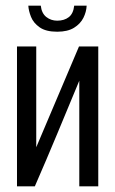

<svg xmlns="http://www.w3.org/2000/svg" viewBox="-20 -658 407 678"><path d="M40 0V-494H108V-138L259 -494H327V0H260V-373Q221 -279 182.5 -186.5Q144 -94 103 0ZM182 -546Q142 -546 120 -561.5Q98 -577 89.5 -598.5Q81 -620 80 -638H124Q127 -611 143.5 -598Q160 -585 182 -585Q207 -585 223 -597.5Q239 -610 242 -638H286Q285 -616 274.5 -595Q264 -574 241.5 -560Q219 -546 182 -546Z"/></svg>

Font: Alumni Sans Medium
Style: Regular
Weight: 500
Designer: Robert E. Leuschke
Foundry: Robert E. Leuschke
Version: Version 1.018